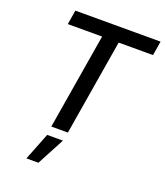

<svg xmlns="http://www.w3.org/2000/svg" viewBox="-170 -840 1023 1192"><g transform="rotate(20 341.0 -244.0)"><path d="M103.7 -632.8 119.3 -727.3H682.2L666.5 -632.8H439.6L334.5 0H225.1L330.3 -632.8ZM147.4 238.6 218.8 57.5H322.8L226.6 238.6Z"/></g></svg>

Font: Karasuma Gothic
Style: Medium Italic
Weight: 500
Italic angle: 9.39998°
Designer: Rasmus Andersson / Ryoko Nishizuka
Foundry: Genbu
Version: Version 1.00